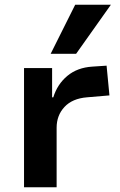

<svg xmlns="http://www.w3.org/2000/svg" viewBox="-20 -787 503 807"><path d="M81 0V-501H199V-378H204Q221 -433 263 -468Q305 -503 368 -507L428 -511L440 -386L346 -378Q284 -373 251 -337.5Q218 -302 218 -250V0ZM193 -561 296 -767H446L300 -561Z"/></svg>

Font: Nunito Sans 7pt
Style: Bold
Weight: 700
Designer: Vernon Adams
Foundry: Vernon Adams
Version: Version 3.101;gftools[0.9.27]